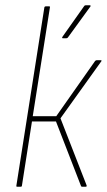

<svg xmlns="http://www.w3.org/2000/svg" viewBox="-20 -707 405 727"><path d="M361 -479Q364 -479 364.5 -477.5Q365 -476 363 -474L209 -259L308 -5Q309 0 305 0H291Q288 0 287 -2L192 -247H101L63 -4Q63 0 58 0H45Q41 0 42 -4L148 -679Q149 -683 154 -683H165Q171 -683 169 -679L104 -267H193L340 -476Q343 -479 346 -479ZM218 -562Q216 -562 215.5 -563.5Q215 -565 216 -567L298 -683Q300 -687 304 -687H320Q322 -687 323 -685.5Q324 -684 322 -682L237 -565Q235 -562 230 -562Z"/></svg>

Font: Sofia Sans Condensed Thin
Style: Italic
Weight: 250
Italic angle: -9°
Version: Version 4.100